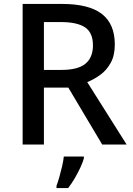

<svg xmlns="http://www.w3.org/2000/svg" viewBox="-20 -734 673 975"><path d="M295 -714Q432 -714 497.5 -663Q563 -612 563 -508Q563 -453 542.5 -415.5Q522 -378 490 -354.5Q458 -331 423 -317L623 0H499L327 -289H203V0H95V-714ZM288 -622H203V-379H293Q376 -379 414 -410.5Q452 -442 452 -504Q452 -568 412 -595Q372 -622 288 -622ZM406 70Q401 89 388.5 116Q376 143 360 170.5Q344 198 326 221H267V209Q274 191 281.5 164.5Q289 138 295.5 110Q302 82 304 61H406Z"/></svg>

Font: Noto Sans Tangsa Medium
Style: Regular
Weight: 500
Version: Version 1.504